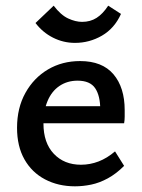

<svg xmlns="http://www.w3.org/2000/svg" viewBox="-20 -645 500 676"><path d="M244 11Q185 11 138.5 -13.5Q92 -38 66 -84Q40 -130 40 -195Q40 -265 69.5 -318Q99 -371 149 -400.5Q199 -430 262 -430Q340 -430 379.5 -383.5Q419 -337 419 -257Q419 -247 419 -234.5Q419 -222 417 -211H333V-259Q333 -308 315 -334.5Q297 -361 253 -361Q217 -361 189.5 -342.5Q162 -324 147.5 -289.5Q133 -255 133 -210Q133 -142 169.5 -103.5Q206 -65 265 -65Q297 -65 327 -76.5Q357 -88 385 -112L417 -61Q389 -33 359.5 -17Q330 -1 301 5Q272 11 244 11ZM90 -211 101 -271H405V-211ZM244 -494Q203 -494 166.5 -512.5Q130 -531 105 -564L169 -625Q194 -592 220 -580Q246 -568 269 -568Q298 -568 320 -582Q342 -596 361 -625L406 -596Q383 -545 339 -519.5Q295 -494 244 -494Z"/></svg>

Font: Ysabeau Office SemiBold
Style: Regular
Weight: 600
Designer: Christian Thalmann (Catharsis Fonts)
Version: Version 2.001;gftools[0.9.30]; featfreeze: tnum,lnum,ss02